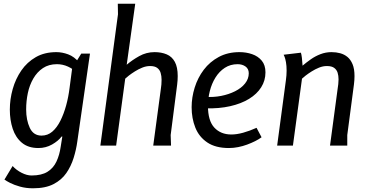

<svg xmlns="http://www.w3.org/2000/svg" viewBox="-20 -785 1969 1035"><path d="M418 -496H465L397 -24Q391 21 377 66Q363 111 337.5 148Q312 185 268.5 207.5Q225 230 158 230Q120 230 88 221Q56 212 34.5 201Q13 190 4 183L48 110Q68 132 96.5 146.5Q125 161 150 161Q204 161 236 141Q268 121 284.5 85.5Q301 50 307 7L316 -49H312Q294 -25 260.5 -6Q227 13 187 13Q132 13 98 -15.5Q64 -44 48.5 -91Q33 -138 33 -194Q33 -250 48.5 -305Q64 -360 95 -405Q126 -450 173 -477Q220 -504 284 -504Q315 -504 347.5 -492Q380 -480 407 -448V-385Q375 -413 346.5 -426Q318 -439 287 -439Q243 -439 211.5 -418Q180 -397 159.5 -361.5Q139 -326 130 -283Q121 -240 121 -195Q121 -138 140.5 -96Q160 -54 204 -54Q237 -54 262 -75.5Q287 -97 305.5 -134Q324 -171 336.5 -216.5Q349 -262 355 -311L369 -417Z M709 -765 663 -436Q692 -461 730.5 -482.5Q769 -504 813 -504Q850 -504 878.5 -492Q907 -480 922.5 -451.5Q938 -423 938 -375Q938 -353 935 -329L900 -57L902 0H806L847 -305Q849 -317 850 -329.5Q851 -342 851 -355Q851 -375 846 -392Q841 -409 827.5 -419Q814 -429 789 -429Q768 -429 747 -420.5Q726 -412 707 -400Q688 -388 674.5 -377.5Q661 -367 655 -361L606 0H521L616 -708L615 -765Z M1271 -504Q1307 -504 1339 -493Q1371 -482 1391 -458Q1411 -434 1411 -395Q1411 -351 1388 -314.5Q1365 -278 1322.5 -252Q1280 -226 1220.5 -212.5Q1161 -199 1089 -201V-263Q1131 -260 1172 -268Q1213 -276 1247 -293Q1281 -310 1301 -335Q1321 -360 1321 -390Q1321 -414 1303.5 -426.5Q1286 -439 1261 -439Q1222 -439 1192 -419.5Q1162 -400 1141.5 -367Q1121 -334 1111 -294Q1101 -254 1101 -214Q1101 -134 1135.5 -97Q1170 -60 1227 -60Q1256 -60 1290.5 -69.5Q1325 -79 1363 -96L1390 -45Q1375 -34 1355 -24Q1335 -14 1312 -5.5Q1289 3 1264 8Q1239 13 1214 13Q1142 13 1097.5 -17Q1053 -47 1033 -97Q1013 -147 1013 -207Q1013 -260 1029.5 -313Q1046 -366 1078.5 -409Q1111 -452 1159.5 -478Q1208 -504 1271 -504Z M1602 -501Q1605 -493 1607.5 -472.5Q1610 -452 1611 -431Q1631 -448 1655 -465Q1679 -482 1707.5 -493Q1736 -504 1767 -504Q1792 -504 1814 -498Q1836 -492 1853 -478Q1870 -464 1880.5 -439Q1891 -414 1891 -375Q1891 -354 1888 -330L1852 -57V0H1759L1800 -306Q1802 -318 1803.5 -331.5Q1805 -345 1805 -357Q1805 -377 1800 -393Q1795 -409 1781.5 -419Q1768 -429 1742 -429Q1721 -429 1700 -420.5Q1679 -412 1660 -400Q1641 -388 1627.5 -377.5Q1614 -367 1608 -361L1559 0H1474L1521 -351Q1523 -365 1524 -378.5Q1525 -392 1525 -404Q1525 -431 1521.5 -450Q1518 -469 1514 -479Q1510 -489 1509 -490Z"/></svg>

Font: Rosario Medium
Style: Italic
Weight: 500
Italic angle: -8.05°
Version: Version 1.201